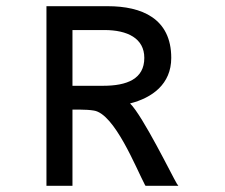

<svg xmlns="http://www.w3.org/2000/svg" viewBox="-20 -600 725 620"><path d="M328 -580H130V0H214V-246H240C255 -246 271 -245 283 -243C350 -233 420 -56 448 -3L450 0H556L551 -7C536 -32 441 -226 400 -266C471 -284 533 -328 533 -413C533 -541 437 -580 328 -580ZM313 -323H214V-503H317C392 -503 446 -476 446 -413C446 -345 390 -323 313 -323Z"/></svg>

Font: Charger Monospace
Style: Regular
Weight: 400
Designer: Jasper
Foundry: Cannot Into Space Fonts
Version: Version 0.980